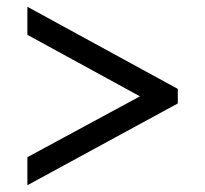

<svg xmlns="http://www.w3.org/2000/svg" viewBox="-20 -642 607 568"><path d="M61 -94V-177L394 -357L61 -539V-622L506 -379V-336Z"/></svg>

Font: Noto Serif Lao ExtraBold
Style: Regular
Weight: 800
Designer: Monotype Design Team
Foundry: Monotype Imaging Inc.
Version: Version 2.003; ttfautohint (v1.8.4.7-5d5b)